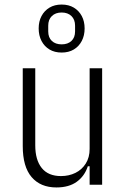

<svg xmlns="http://www.w3.org/2000/svg" viewBox="-20 -812 548 844"><path d="M374 0V-81H366Q352 -38 317.5 -13Q283 12 228 12Q158 12 119 -33.5Q80 -79 80 -170V-512H135V-173Q135 -109 163.5 -73.5Q192 -38 248 -38Q283 -38 311.5 -52Q340 -66 357 -93Q374 -120 374 -157V-512H429V0ZM251 -581Q220 -581 197.5 -594.5Q175 -608 162.5 -632Q150 -656 150 -687Q150 -718 162.5 -741.5Q175 -765 197.5 -778.5Q220 -792 251 -792Q282 -792 304.5 -778.5Q327 -765 339.5 -741.5Q352 -718 352 -687Q352 -656 339.5 -632Q327 -608 304.5 -594.5Q282 -581 251 -581ZM251 -617Q278 -617 294 -632Q310 -647 310 -674V-699Q310 -726 294 -741.5Q278 -757 251 -757Q224 -757 208 -741.5Q192 -726 192 -699V-674Q192 -647 208 -632Q224 -617 251 -617Z"/></svg>

Font: IBM Plex Sans Condensed Light
Style: Regular
Weight: 300
Width: 3
Designer: Mike Abbink, Paul van der Laan, Pieter van Rosmalen
Foundry: Bold Monday
Version: Version 3.201